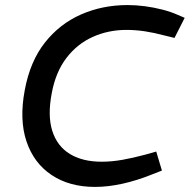

<svg xmlns="http://www.w3.org/2000/svg" viewBox="-20 -730 750 759"><path d="M355.4 8.9Q254.6 8.9 184.2 -38Q113.8 -84.9 84.8 -170.7Q55.8 -256.5 77.8 -373.4Q98.8 -487.1 157.3 -561.4Q215.9 -635.8 300.6 -672.9Q385.3 -710 483.9 -710Q517.9 -710 552.9 -705.4Q587.9 -700.7 621.6 -692.1Q655.2 -683.5 682.8 -671.2L710.1 -659.5L669.8 -580.1L630.6 -589.7Q589.4 -600.7 552.5 -606.3Q515.5 -611.8 480 -611.8Q408.3 -611.8 346.7 -584.1Q285.1 -556.4 242.7 -501Q200.2 -445.6 184.6 -361.9Q167.5 -272.5 186.8 -212.2Q206.1 -151.9 256.3 -121.3Q306.5 -90.7 381.9 -90.7Q421.8 -90.7 464.8 -98.4Q507.7 -106.1 553.7 -118.5L597.6 -130.9L620.1 -55.7L578.6 -39.5Q522 -16.7 464.9 -3.9Q407.8 8.9 355.4 8.9Z"/></svg>

Font: REM Medium
Style: Italic
Weight: 500
Italic angle: -11°
Designer: Octavio Pardo
Foundry: Ashler Design
Version: Version 1.005;gftools[0.9.28]